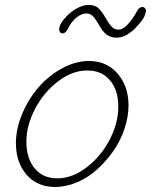

<svg xmlns="http://www.w3.org/2000/svg" viewBox="-20 -742 606 771"><path d="M231.9 -607.9Q217.8 -607.9 217.8 -625Q217.8 -643.1 241.2 -669.9Q259.8 -691.9 286.1 -707Q312.5 -722.2 335 -722.2Q360.4 -722.2 374.3 -710Q388.2 -697.8 405.8 -667Q413.1 -654.8 417 -649.2Q420.9 -643.6 427.2 -636.2Q433.6 -628.9 440.2 -626Q446.8 -623 455.1 -623Q474.1 -623 493.9 -645Q513.7 -667 528.8 -694.8Q538.1 -713.9 551.8 -713.9Q558.1 -713.9 562.5 -708.7Q566.9 -703.6 565.9 -696.8Q562.5 -670.9 537.1 -644Q491.7 -590.8 449.2 -590.8Q424.8 -590.8 408.4 -602.8Q392.1 -614.7 377 -643.1Q362.8 -667.5 352.3 -677.7Q341.8 -688 327.1 -688Q308.6 -688 289.3 -673.3Q270 -658.7 255.9 -632.8Q244.6 -607.9 231.9 -607.9ZM201.2 8.8Q129.4 8.8 86.7 -40.5Q43.9 -89.8 43.9 -167Q43.9 -224.1 68.8 -283.9Q93.8 -343.8 134 -390.6Q174.3 -437.5 228.8 -467.3Q283.2 -497.1 337.9 -497.1Q408.7 -497.1 452.4 -446.3Q496.1 -395.5 496.1 -318.8Q496.1 -273.4 480.2 -225.6Q464.4 -177.7 435.8 -136.5Q407.2 -95.2 370.8 -62.3Q334.5 -29.3 290 -10.3Q245.6 8.8 201.2 8.8ZM210 -25.9Q270 -25.9 327.6 -69.8Q385.3 -113.8 420.2 -180.9Q455.1 -248 455.1 -314Q455.1 -379.4 421.9 -419.2Q388.7 -459 330.1 -459Q270.5 -459 213.1 -415.3Q155.8 -371.6 120.8 -304.9Q85.9 -238.3 85.9 -172.9Q85.9 -106.9 118.9 -66.4Q151.9 -25.9 210 -25.9Z"/></svg>

Font: Comic Neue Light
Style: Italic
Weight: 300
Italic angle: -12°
Designer: Craig Rozynski
Foundry: Craig Rozynski
Version: Version 2.003;hotconv 1.0.109;makeotfexe 2.5.65596